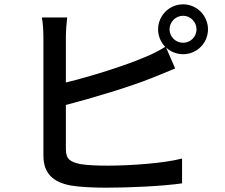

<svg xmlns="http://www.w3.org/2000/svg" viewBox="-20 -839 1040 889"><path d="M765 -703C765 -737 793 -766 828 -766C862 -766 890 -737 890 -703C890 -669 862 -641 828 -641C793 -641 765 -669 765 -703ZM291 -758H174C179 -731 181 -690 181 -666C181 -609 181 -223 181 -119C181 -35 227 5 308 20C350 27 410 30 472 30C582 30 732 23 823 10V-105C740 -83 583 -72 478 -72C430 -72 383 -74 353 -79C306 -89 285 -101 285 -149V-353C411 -386 579 -436 686 -479C718 -491 758 -509 791 -522L749 -619C769 -600 797 -588 828 -588C891 -588 943 -639 943 -703C943 -767 891 -819 828 -819C764 -819 712 -767 712 -703C712 -671 725 -643 745 -622C713 -602 682 -587 650 -574C553 -533 403 -486 285 -457V-666C285 -695 288 -731 291 -758Z"/></svg>

Font: ChiuKong Gothic CL Medium
Style: Regular
Weight: 500
Designer: Ryoko NISHIZUKA 西塚涼子 (kana, bopomofo & ideographs); Paul D. Hunt (Latin, Greek & Cyrillic); Sandoll Communications 산돌커뮤니
Foundry: Adobe
Version: Version 1.300